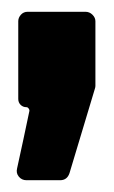

<svg xmlns="http://www.w3.org/2000/svg" viewBox="-20 -796 194 326"><path d="M30 -608Q30 -610 28.5 -612Q27 -614 25 -614Q19 -614 15 -618Q11 -622 11 -628V-760Q11 -766 15.5 -771Q20 -776 27 -776H125Q132 -776 137 -771Q142 -766 142 -760V-650Q142 -648 141 -645Q130 -609 98 -502Q94 -490 82 -490H25Q17 -490 12 -496Q7 -502 9 -510Q20 -560 30 -608Z"/></svg>

Font: Grith.
Style: Regular
Weight: 400
Designer: Yosi Nasution
Version: Version 1.000;hotconv 1.0.109;makeotfexe 2.5.65596